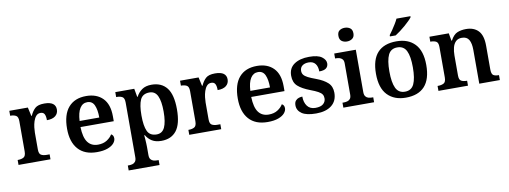

<svg xmlns="http://www.w3.org/2000/svg" viewBox="-74 -1200 4973 1875"><g transform="rotate(-10 2412.5 -263.0)"><path d="M25 0V-49H28Q62 -49 84.5 -61.5Q107 -74 107 -121V-419Q107 -463 85.5 -475Q64 -487 31 -487H28V-536H212L231 -450H236Q256 -495 284.5 -521Q313 -547 376 -547Q433 -547 460.5 -527Q488 -507 488 -469Q488 -429 459 -405.5Q430 -382 374 -382Q374 -423 363 -443Q352 -463 324 -463Q297 -463 280 -443.5Q263 -424 253.5 -394.5Q244 -365 240.5 -334.5Q237 -304 237 -283V-116Q237 -72 258.5 -60.5Q280 -49 311 -49H342V0Z M802 10Q681 10 617 -62Q553 -134 553 -265Q553 -405 615 -476.5Q677 -548 791 -548Q895 -548 955 -487.5Q1015 -427 1015 -308V-259H685Q688 -155 723.5 -107.5Q759 -60 825 -60Q877 -60 913 -83Q949 -106 967 -137Q991 -125 991 -94Q991 -69 970.5 -45Q950 -21 908 -5.5Q866 10 802 10ZM882 -319Q882 -396 861.5 -441.5Q841 -487 792 -487Q745 -487 718 -444Q691 -401 687 -319Z M1075 240V191H1085Q1103 191 1120.5 186.5Q1138 182 1149.5 167.5Q1161 153 1161 124V-418Q1161 -463 1139.5 -475Q1118 -487 1088 -487H1079V-536H1267L1282 -453H1286Q1308 -495 1344.5 -520.5Q1381 -546 1439 -546Q1538 -546 1590.5 -479Q1643 -412 1643 -267Q1643 -122 1591 -55.5Q1539 11 1441 11Q1384 11 1348 -11.5Q1312 -34 1290 -72H1284Q1286 -55 1287.5 -33Q1289 -11 1290 10.5Q1291 32 1291 46V125Q1291 154 1302.5 168Q1314 182 1331 186.5Q1348 191 1366 191H1381V240ZM1406 -59Q1462 -59 1486.5 -111.5Q1511 -164 1511 -267Q1511 -369 1486.5 -422Q1462 -475 1406 -475Q1339 -475 1315 -422.5Q1291 -370 1291 -267Q1291 -163 1315 -111Q1339 -59 1406 -59Z M1718 0V-49H1721Q1755 -49 1777.5 -61.5Q1800 -74 1800 -121V-419Q1800 -463 1778.5 -475Q1757 -487 1724 -487H1721V-536H1905L1924 -450H1929Q1949 -495 1977.5 -521Q2006 -547 2069 -547Q2126 -547 2153.5 -527Q2181 -507 2181 -469Q2181 -429 2152 -405.5Q2123 -382 2067 -382Q2067 -423 2056 -443Q2045 -463 2017 -463Q1990 -463 1973 -443.5Q1956 -424 1946.5 -394.5Q1937 -365 1933.5 -334.5Q1930 -304 1930 -283V-116Q1930 -72 1951.5 -60.5Q1973 -49 2004 -49H2035V0Z M2495 10Q2374 10 2310 -62Q2246 -134 2246 -265Q2246 -405 2308 -476.5Q2370 -548 2484 -548Q2588 -548 2648 -487.5Q2708 -427 2708 -308V-259H2378Q2381 -155 2416.5 -107.5Q2452 -60 2518 -60Q2570 -60 2606 -83Q2642 -106 2660 -137Q2684 -125 2684 -94Q2684 -69 2663.5 -45Q2643 -21 2601 -5.5Q2559 10 2495 10ZM2575 -319Q2575 -396 2554.5 -441.5Q2534 -487 2485 -487Q2438 -487 2411 -444Q2384 -401 2380 -319Z M2976 10Q2880 10 2834.5 -21Q2789 -52 2789 -103Q2789 -133 2803 -149Q2817 -165 2836 -170.5Q2855 -176 2870 -176Q2870 -118 2897.5 -81.5Q2925 -45 2978 -45Q3031 -45 3056 -67Q3081 -89 3081 -122Q3081 -145 3070.5 -161Q3060 -177 3033 -192Q3006 -207 2958 -225Q2879 -255 2838.5 -291.5Q2798 -328 2798 -395Q2798 -470 2854 -508.5Q2910 -547 3002 -547Q3088 -547 3127 -518.5Q3166 -490 3166 -454Q3166 -423 3144.5 -406Q3123 -389 3076 -389Q3076 -438 3054 -466Q3032 -494 2988 -494Q2949 -494 2925.5 -476Q2902 -458 2902 -425Q2902 -402 2914 -386Q2926 -370 2955 -355Q2984 -340 3034 -322Q3106 -295 3145.5 -258.5Q3185 -222 3185 -159Q3185 -78 3129.5 -34Q3074 10 2976 10Z M3394 -630Q3363 -630 3341.5 -646Q3320 -662 3320 -698Q3320 -735 3341.5 -750.5Q3363 -766 3394 -766Q3424 -766 3446.5 -750.5Q3469 -735 3469 -698Q3469 -662 3446.5 -646Q3424 -630 3394 -630ZM3246 0V-49H3259Q3276 -49 3293.5 -53.5Q3311 -58 3322.5 -72Q3334 -86 3334 -115V-424Q3334 -451 3322 -464.5Q3310 -478 3293 -482.5Q3276 -487 3259 -487H3250V-536H3464V-116Q3464 -87 3475.5 -72.5Q3487 -58 3504 -53.5Q3521 -49 3539 -49H3551V0Z M3865 10Q3750 10 3683.5 -59.5Q3617 -129 3617 -270Q3617 -410 3680.5 -479Q3744 -548 3868 -548Q3984 -548 4050 -479Q4116 -410 4116 -270Q4116 -129 4052.5 -59.5Q3989 10 3865 10ZM3867 -49Q3931 -49 3957 -105Q3983 -161 3983 -270Q3983 -379 3956.5 -433.5Q3930 -488 3866 -488Q3802 -488 3776 -433.5Q3750 -379 3750 -270Q3750 -161 3776.5 -105Q3803 -49 3867 -49ZM3815 -619Q3830 -638 3847.5 -664Q3865 -690 3881.5 -717Q3898 -744 3908 -766H4046V-756Q4037 -743 4017 -723Q3997 -703 3971.5 -681Q3946 -659 3920 -639.5Q3894 -620 3872 -606H3815Z M4189 0V-49H4193Q4227 -49 4250 -61Q4273 -73 4273 -119V-421Q4273 -464 4252 -475.5Q4231 -487 4198 -487H4194V-536H4386L4399 -461H4404Q4434 -517 4472 -532.5Q4510 -548 4558 -548Q4636 -548 4680 -502Q4724 -456 4724 -354V-120Q4724 -73 4742 -61Q4760 -49 4794 -49H4798V0H4594V-335Q4594 -400 4573.5 -435.5Q4553 -471 4503 -471Q4465 -471 4443 -449Q4421 -427 4412 -391Q4403 -355 4403 -313V-115Q4403 -72 4424 -60.5Q4445 -49 4478 -49H4482V0Z"/></g></svg>

Font: Noto Serif NP Hmong SemiBold
Style: Regular
Weight: 600
Designer: Dalton Maag Ltd
Foundry: Dalton Maag Ltd
Version: Version 1.001; ttfautohint (v1.8.4.7-5d5b)